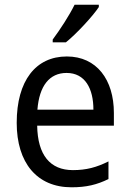

<svg xmlns="http://www.w3.org/2000/svg" viewBox="-20 -852 550 816"><path d="M400 -822V-832H297C275 -787 236 -727 204 -684V-672H260C305 -708 375 -784 400 -822ZM264 -612C132 -612 51 -509 51 -330C51 -160 137 -56 284 -56C347 -56 392 -67 441 -91V-166C391 -141 347 -129 290 -129C193 -129 140 -193 138 -318H464V-372C464 -513 391 -612 264 -612ZM263 -542C342 -542 377 -475 377 -386H139C147 -487 190 -542 263 -542Z"/></svg>

Font: Noto Sans Malayalam UI SemiCondensed
Style: Regular
Weight: 400
Width: 4
Designer: Jelle Bosma - Monotype Design Team
Foundry: Monotype Imaging Inc.
Version: Version 2.104